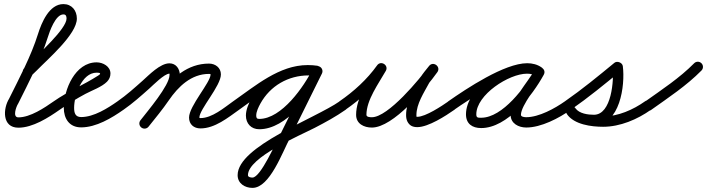

<svg xmlns="http://www.w3.org/2000/svg" viewBox="-20 -588 3425 930"><path d="M96.8 -222.8C106.3 -212.8 122.2 -212.4 132.2 -221.8C140.8 -230 149.7 -238 158 -246.6C210.7 -301.1 352.3 -421.7 352.3 -498C352.3 -537.2 327.7 -568.2 287 -568.2C217.9 -568.2 181.1 -477.5 164.1 -423.5C130.3 -315.3 73.8 -210.5 23.6 -109.1C23.6 -109.1 23.9 -109.7 24.2 -110.2C24.6 -110.8 24.9 -111.4 24.9 -111.3C-6.2 -62.2 -10.6 30.5 69 30.5C138.6 30.5 214.1 -17.8 269.3 -56.5C280.6 -64.4 283.4 -80 275.5 -91.3C267.6 -102.6 252 -105.4 240.7 -97.5C240.7 -97.5 240.7 -97.5 240.7 -97.5C195 -65.5 126.7 -19.5 69 -19.5C39.4 -19.5 58.4 -70.8 67.1 -84.7C67.1 -84.7 67.5 -85.2 67.8 -85.8C68.1 -86.3 68.4 -86.9 68.4 -86.9C119.8 -190.7 177.2 -297.8 211.9 -408.5C220.3 -435.4 248.8 -518.2 287 -518.2C299.6 -518.2 302.3 -509.5 302.3 -498C302.3 -447.9 162.3 -322.9 122 -281.4C114.3 -273.3 105.9 -265.8 97.8 -258.2C87.8 -248.7 87.4 -232.8 96.8 -222.8Z M269.3 -56.5C269.3 -56.5 269.3 -56.5 269.3 -56.5C309.3 -84.4 350.8 -110.3 393.8 -133.3C426.1 -150.6 472.6 -166.3 498.4 -192.3C509.1 -203.2 515 -216.7 515 -232C515 -266.4 478.6 -286 448 -286C344.2 -286 289 -154.3 289 -66C289 -13.3 315.8 29 373 29C445.8 29 521 -16.2 578.4 -56.6C589.7 -64.5 592.4 -80.1 584.4 -91.4C576.5 -102.7 560.9 -105.4 549.6 -97.4C501.6 -63.7 434.4 -21 373 -21C344.6 -21 339 -41.1 339 -66C339 -124.4 375.6 -236 448 -236C460.6 -236 465 -233.9 465 -232C465 -227.2 458.6 -223.8 455.2 -221.7C385.7 -177 310.5 -146.2 240.7 -97.5C229.4 -89.6 226.6 -74 234.5 -62.7C242.4 -51.4 258 -48.6 269.3 -56.5Z M543.4 -62.8C551.3 -51.4 566.9 -48.6 578.2 -56.4C622.8 -87.3 663.2 -123.5 703.6 -159.4C721.2 -175.1 776.2 -231.3 800.7 -231.3C801.5 -231.3 801.1 -229.1 801.1 -224.4C801.1 -174.3 694.9 -49.9 660.3 -5.3C651.8 5.6 653.8 21.3 664.7 29.7C675.6 38.2 691.3 36.2 699.7 25.3C699.7 25.3 699.7 25.3 699.7 25.3C744 -31.5 851.1 -154.7 851.1 -224.4C851.1 -254.2 833 -281.3 800.7 -281.3C755.6 -281.3 701.9 -224.8 670.4 -196.8C631.5 -162.2 592.6 -127.2 549.8 -97.6C538.4 -89.7 535.6 -74.1 543.4 -62.8ZM699.5 25.6C699.5 25.6 699.5 25.6 699.5 25.6C732.9 -16.3 767.4 -57.7 797.6 -101.9C843.3 -168.6 906.3 -230 992.2 -230C995.2 -230 1000 -229.8 1000 -227.5C1000 -188.8 895.7 -74.4 895.7 -18.6C895.7 14.3 918.9 34 951 34C1020.7 34 1084.1 -18 1138.5 -56.6C1149.7 -64.6 1152.4 -80.2 1144.4 -91.5C1136.4 -102.7 1120.8 -105.4 1109.5 -97.4C1109.5 -97.4 1109.5 -97.4 1109.5 -97.4C1065 -65.8 1007.4 -16 951 -16C946 -16 945.7 -17.8 945.7 -18.6C945.7 -58.5 1050 -172.1 1050 -227.5C1050 -260.2 1023 -280 992.2 -280C888.8 -280 811.8 -211.2 756.4 -130.1C726.8 -86.9 693.1 -46.5 660.5 -5.6C651.8 5.2 653.6 20.9 664.4 29.5C675.2 38.2 690.9 36.4 699.5 25.6Z M1103.5 -62.7C1111.4 -51.4 1127 -48.6 1138.3 -56.5C1236 -124.7 1346.1 -222.8 1470.3 -222.8C1483.4 -222.8 1496 -221.8 1508.9 -220.2C1522.6 -218.5 1535.1 -228.2 1536.8 -241.9C1538.5 -255.6 1528.8 -268.1 1515.1 -269.8C1500.1 -271.7 1485.5 -272.8 1470.3 -272.8C1332.9 -272.8 1217.3 -172.5 1109.7 -97.5C1098.4 -89.6 1095.6 -74 1103.5 -62.7ZM1515.5 -269.7C1515.5 -269.7 1515.5 -269.7 1515.5 -269.7C1501.7 -271.7 1488.2 -272.7 1474.2 -272.7C1358.2 -272.7 1253.7 -212.3 1197.6 -110.7C1184.3 -86.6 1171.1 -56.5 1171.1 -28.4C1171.1 10.3 1196.4 38 1235.7 38C1367.7 38 1489.2 -128.8 1539.5 -232.1C1545.5 -244.5 1540.4 -259.4 1527.9 -265.5C1515.5 -271.5 1500.6 -266.4 1494.5 -253.9C1454 -170.7 1344.9 -12 1235.7 -12C1224.1 -12 1221.1 -17.1 1221.1 -28.4C1221.1 -47.4 1232.5 -70.4 1241.4 -86.5C1288.8 -172.3 1376.3 -222.7 1474.2 -222.7C1485.9 -222.7 1497 -221.9 1508.5 -220.3C1522.1 -218.3 1534.8 -227.8 1536.7 -241.5C1538.7 -255.1 1529.2 -267.8 1515.5 -269.7ZM1494.6 -254.1C1494.6 -254.1 1494.6 -254.1 1494.6 -254.1C1443.7 -151.1 1392.7 -48.1 1341.6 54.9C1341.6 54.9 1341.7 54.7 1341.8 54.5C1341.9 54.3 1342 54 1342 54C1316 102 1242.6 272.1 1202.8 272.1C1195.1 272.1 1181 270.3 1181 260.4C1181 173.8 1434.5 67.4 1504.7 31.1C1556 4.5 1607 -23.3 1654.4 -56.5C1665.7 -64.5 1668.4 -80.1 1660.5 -91.4C1652.5 -102.7 1636.9 -105.4 1625.6 -97.5C1506.1 -13.5 1131 120.1 1131 260.4C1131 300.6 1166.2 322.1 1202.8 322.1C1287.3 322.1 1348.1 147.6 1386 78C1386 77.9 1386.1 77.7 1386.2 77.5C1386.3 77.3 1386.4 77.1 1386.4 77.1C1437.5 -25.9 1488.5 -128.9 1539.4 -231.9C1545.5 -244.3 1540.5 -259.3 1528.1 -265.4C1515.7 -271.5 1500.7 -266.5 1494.6 -254.1Z M1653.2 -56.4C1653.2 -56.4 1653.2 -56.4 1653.2 -56.4C1726.5 -106.9 1795.6 -169.7 1847.4 -242.5C1856.5 -255.4 1849.9 -269 1839.1 -275.9C1828.2 -282.9 1813.1 -283.1 1805.3 -269.4C1765.1 -198.9 1704.9 -114.6 1704.9 -31.7C1704.9 11.7 1743.2 29.9 1781.2 29.9C1884.8 29.9 2042.1 -159.4 2098.4 -238.5C2107.8 -251.7 2102.8 -265.6 2093 -273C2083.2 -280.3 2068.5 -281.3 2058.4 -268.6C2043.3 -249.5 2026.4 -230.5 2014.3 -209.4C2014.3 -209.4 2014.2 -209.2 2014.1 -209.1C2014 -208.9 2013.9 -208.8 2013.9 -208.8C1984.5 -153.7 1947 -94.6 1947 -30.3C1947 -19.4 1948.7 -8.4 1953.7 1.4C1953.7 1.4 1953.8 1.6 1953.9 1.7C1954 1.9 1954.1 2.1 1954.1 2.1C1964.1 20.1 1978.3 27.8 2001.4 27.8C2054.8 27.8 2139.2 -27 2181.3 -56.5C2192.6 -64.4 2195.4 -80 2187.5 -91.3C2179.6 -102.6 2164 -105.4 2152.7 -97.5C2120.7 -75.1 2041.5 -22.2 2001.4 -22.2C1986.4 -22.2 2002.8 -13.2 1997.9 -22.1C1997.9 -22.1 1998 -21.9 1998.1 -21.7C1998.2 -21.6 1998.3 -21.4 1998.3 -21.4C1997 -23.9 1997 -27.6 1997 -30.3C1997 -84.7 2033 -138.3 2058.1 -185.2C2058.1 -185.2 2058 -185.1 2057.9 -184.9C2057.8 -184.8 2057.7 -184.6 2057.7 -184.6C2068.5 -203.4 2084 -220.4 2097.6 -237.4C2107.7 -250.1 2102.4 -264.2 2092.2 -271.9C2082.1 -279.5 2067 -280.7 2057.6 -267.5C2013.8 -205.9 1860.1 -20.1 1781.2 -20.1C1773.4 -20.1 1754.9 -20.5 1754.9 -31.7C1754.9 -103.4 1813.6 -182.9 1848.7 -244.6C1856.6 -258.4 1850.6 -271.5 1840.4 -278C1830.3 -284.5 1815.8 -284.4 1806.6 -271.5C1758.2 -203.5 1693.4 -144.7 1624.8 -97.6C1613.5 -89.8 1610.6 -74.2 1618.4 -62.8C1626.2 -51.5 1641.8 -48.6 1653.2 -56.4Z M2145.5 -62.7C2153.4 -51.4 2169 -48.6 2180.3 -56.5C2253.4 -107.5 2443.3 -231.8 2533.6 -231.8C2547.8 -231.8 2562.8 -229 2574.5 -220.7C2587.4 -211.4 2601 -217.9 2608 -228.8C2615 -239.6 2615.3 -254.7 2601.5 -262.6C2578.6 -275.9 2559.4 -281.1 2532.3 -281.1C2416.7 -281.1 2237.1 -157.8 2237.1 -34.2C2237.1 11.8 2267.8 32.3 2310.7 32.3C2437.6 32.3 2559 -125.6 2613.9 -226C2621.9 -240.6 2615 -253.9 2604 -259.9C2593 -265.9 2578.1 -264.6 2570.1 -250C2535.3 -186.6 2453.3 -102.8 2453.3 -31.6C2453.3 10.3 2492 29.7 2529 29.7C2601.6 29.7 2687.4 -15.6 2745.4 -56.6C2756.7 -64.5 2759.4 -80.1 2751.4 -91.4C2743.5 -102.7 2727.9 -105.4 2716.6 -97.4C2667.6 -62.8 2590.5 -20.3 2529 -20.3C2522.3 -20.3 2503.3 -21.5 2503.3 -31.6C2503.3 -77.9 2587.4 -177.5 2613.9 -226C2621.9 -240.6 2615 -253.9 2604 -259.9C2593 -265.9 2578.1 -264.6 2570.1 -250C2525.4 -168.3 2415.2 -17.7 2310.7 -17.7C2294.9 -17.7 2287.1 -17.3 2287.1 -34.2C2287.1 -129.1 2445.3 -231.1 2532.3 -231.1C2550.8 -231.1 2561.4 -228.1 2576.5 -219.4C2590.2 -211.4 2603.4 -217.3 2610 -227.5C2616.6 -237.6 2616.4 -252.1 2603.5 -261.3C2583.2 -275.8 2558.3 -281.8 2533.6 -281.8C2423.6 -281.8 2239.4 -158.7 2151.7 -97.5C2140.4 -89.6 2137.6 -74 2145.5 -62.7Z M2710.5 -62.7C2718.3 -51.4 2733.9 -48.6 2745.3 -56.5C2829 -114.6 2909.2 -180.4 2987.9 -245.2C2994.5 -250.7 2983.8 -259 2971.7 -263.8C2959.6 -268.6 2946.1 -269.9 2947.2 -261.3C2954.7 -201.8 2942.6 -32.1 2856.8 -32.1C2827.8 -32.1 2785.5 -37.7 2767.5 -63.4C2757.9 -77 2742.9 -76.6 2732.6 -69.5C2722.4 -62.3 2717 -48.3 2726.5 -34.6C2761.9 15.7 2844.8 26.1 2901.5 26.1C2983.5 26.1 3067.4 -9.5 3133.5 -56.7C3144.8 -64.7 3147.4 -80.3 3139.3 -91.5C3131.3 -102.8 3115.7 -105.4 3104.5 -97.3C3104.5 -97.3 3104.5 -97.3 3104.5 -97.3C3046.9 -56.3 2972.9 -23.9 2901.5 -23.9C2863.9 -23.9 2791.5 -29.2 2767.5 -63.4C2757.9 -77 2742.9 -76.6 2732.6 -69.5C2722.4 -62.3 2717 -48.3 2726.5 -34.6C2755 5.8 2810.2 17.9 2856.8 17.9C2982.9 17.9 3008.7 -173.7 2996.8 -267.6C2995.7 -276.2 2988.9 -282.9 2980.6 -286.2C2972.4 -289.5 2962.8 -289.3 2956.1 -283.8C2878.5 -219.9 2799.4 -154.9 2716.7 -97.5C2705.4 -89.7 2702.6 -74.1 2710.5 -62.7Z M3098.6 -61.2C3106.6 -49.9 3122.2 -47.3 3133.5 -55.3C3216.9 -114.5 3305.9 -173.4 3377.8 -246.5C3387.5 -256.3 3387.4 -272.1 3377.5 -281.8C3367.7 -291.5 3351.9 -291.4 3342.2 -281.5C3342.2 -281.5 3342.2 -281.5 3342.2 -281.5C3272.4 -210.6 3185.4 -153.6 3104.5 -96C3093.3 -88 3090.6 -72.4 3098.6 -61.2Z"/></svg>

Font: FRB American Cursive Guidelines Semibold
Style: Italic
Weight: 600
Italic angle: -25°
Version: Version 2.0;Modular Font Editor K font №1